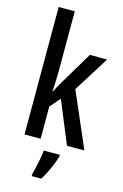

<svg xmlns="http://www.w3.org/2000/svg" viewBox="-144 -822 710 1106"><g transform="rotate(15 210.5 -269.5)"><path d="M158 -397Q158 -367 156.5 -338.5Q155 -310 153 -282H156Q165 -300 174 -316.5Q183 -333 192 -347L307 -540H410L277 -328L419 0H315L211 -253L158 -192V0H62V-760H158ZM289 71Q278 108 259.5 149Q241 190 221 221H164V209Q169 192 175 164.5Q181 137 186.5 109Q192 81 193 61H289Z"/></g></svg>

Font: Noto Sans Lao Looped ExtraCondensed Medium
Style: Regular
Weight: 500
Width: 2
Designer: Mark Frömberg, Ben Mitchell
Foundry: The Fontpad Ltd
Version: Version 1.002; ttfautohint (v1.8.4.7-5d5b)